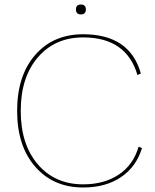

<svg xmlns="http://www.w3.org/2000/svg" viewBox="-20 -822 689 852"><path d="M317 -780Q317 -802 339 -802Q361 -802 361 -780Q361 -758 339 -758Q317 -758 317 -780ZM610 -165Q585 -82 517 -36Q449 10 349 10Q217 10 136.5 -82Q56 -174 56 -330Q56 -486 136 -578Q216 -670 349 -670Q556 -670 605 -496L590 -489Q541 -656 349 -656Q224 -656 148 -567.5Q72 -479 72 -330Q72 -181 148 -92.5Q224 -4 349 -4Q443 -4 507.5 -47.5Q572 -91 595 -171Z"/></svg>

Font: Elaine Sans Thin
Style: Regular
Weight: 250
Designer: Wei Huang
Foundry: Wei Huang
Version: Version 2.001;December 24, 2019;FontCreator 12.0.0.2547 64-b